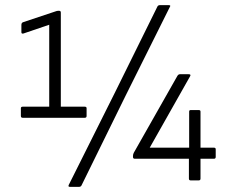

<svg xmlns="http://www.w3.org/2000/svg" viewBox="-20 -700 885 745"><path d="M68 -243Q61 -243 61 -250V-280Q61 -286 68 -286H171V-604L71 -570Q63 -568 63 -575V-603Q63 -612 70 -614L196 -656Q201 -658 205 -658H210Q216 -658 216 -651V-286H309Q316 -286 316 -280V-250Q316 -243 309 -243ZM251 25Q243 25 247 17L427 -343L591 -675Q594 -680 600 -680H635Q644 -680 639 -673L467 -328L296 20Q293 25 287 25ZM720 0Q713 0 713 -7V-84H503Q496 -84 496 -91V-95Q496 -101 499 -107L668 -405Q672 -412 678 -412H712Q723 -412 717 -403L561 -127H714V-267Q714 -273 720 -273H751Q758 -273 758 -267V-127H810Q817 -127 817 -121V-91Q817 -84 810 -84H758V-7Q758 0 751 0Z"/></svg>

Font: Sofia Sans Light
Style: Regular
Weight: 300
Designer: Botio Nikoltchev, Ani Petrova
Foundry: lettersoup
Version: Version 4.100; ttfautohint (v1.8.3)